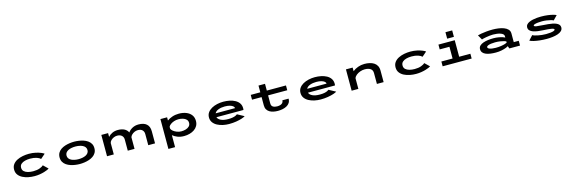

<svg xmlns="http://www.w3.org/2000/svg" viewBox="79 -2440 12989 4350"><g transform="rotate(-15 6573.5 -265.0)"><path d="M590 11Q518 11 445.2 -3.2Q372.5 -17.5 311.8 -48.5Q251 -79.5 214 -129.5Q177 -179.5 177 -251Q177 -323 214 -372.8Q251 -422.5 311.8 -453.2Q372.5 -484 445.5 -498Q518.5 -512 590 -512Q675 -512 748 -495.8Q821 -479.5 871.2 -458Q921.5 -436.5 939 -421L831.5 -327Q803.5 -356 741.5 -377.2Q679.5 -398.5 589.5 -398.5Q526 -398.5 469.2 -384.2Q412.5 -370 376.8 -337.8Q341 -305.5 341 -251Q341 -197.5 376.2 -165.2Q411.5 -133 467.8 -118.5Q524 -104 588 -104Q679 -104 741.8 -127.5Q804.5 -151 830.5 -178L939 -73.5Q927.5 -64 896 -50Q864.5 -36 817.5 -22Q770.5 -8 712.5 1.5Q654.5 11 590 11Z M1652.5 11Q1603.5 11 1547.8 3.5Q1492 -4 1438 -21.5Q1384 -39 1340 -69Q1296 -99 1269.8 -144Q1243.5 -189 1243.5 -251Q1243.5 -313 1269.8 -357.8Q1296 -402.5 1340 -432.5Q1384 -462.5 1437.8 -479.8Q1491.5 -497 1547.2 -504.5Q1603 -512 1652.5 -512Q1701.5 -512 1757 -504.5Q1812.5 -497 1866.2 -479.8Q1920 -462.5 1964 -432.5Q2008 -402.5 2034.2 -357.8Q2060.5 -313 2060.5 -251Q2060.5 -189 2034.2 -144Q2008 -99 1964 -69Q1920 -39 1866.2 -21.5Q1812.5 -4 1757 3.5Q1701.5 11 1652.5 11ZM1652.5 -102.5Q1698 -102.5 1741.8 -110.8Q1785.5 -119 1820.8 -136.5Q1856 -154 1877 -182.5Q1898 -211 1898 -251Q1898 -291 1877 -319.2Q1856 -347.5 1820.5 -365Q1785 -382.5 1741.5 -390.5Q1698 -398.5 1652.5 -398.5Q1607 -398.5 1563.2 -390.5Q1519.5 -382.5 1484 -365Q1448.5 -347.5 1427.5 -319.2Q1406.5 -291 1406.5 -251Q1406.5 -211 1427.5 -182.5Q1448.5 -154 1484 -136.5Q1519.5 -119 1563.2 -110.8Q1607 -102.5 1652.5 -102.5Z M2289.5 0V-500H2448V-411Q2485.5 -455 2544.8 -483.2Q2604 -511.5 2678.5 -511.5Q2768 -511.5 2829 -480.2Q2890 -449 2916.5 -389.5Q2953 -442 3017 -476.8Q3081 -511.5 3163.5 -511.5Q3285 -511.5 3350.2 -454.2Q3415.5 -397 3415.5 -283.5V0H3256.5V-260.5Q3256.5 -320.5 3220.2 -355.8Q3184 -391 3116 -391Q3073 -391 3034.8 -373.5Q2996.5 -356 2969.8 -329Q2943 -302 2934.5 -272.5V0H2776V-260.5Q2776 -320.5 2737 -355.8Q2698 -391 2630 -391Q2586.5 -391 2547 -373Q2507.5 -355 2480.5 -326.8Q2453.5 -298.5 2448 -267V0Z M3675.5 200V-500H3832V-424.5Q3881 -461.5 3952.5 -486.2Q4024 -511 4108.5 -511Q4202 -511 4277.8 -481.8Q4353.5 -452.5 4398 -394.8Q4442.5 -337 4442.5 -252Q4442.5 -188.5 4415 -139.2Q4387.5 -90 4339.2 -56.8Q4291 -23.5 4228.2 -6.2Q4165.5 11 4095.5 11Q4011.5 11 3944.5 -15.5Q3877.5 -42 3832 -81V200ZM4066 -391Q4012.5 -391 3963.5 -374.8Q3914.5 -358.5 3879.5 -332.5Q3844.5 -306.5 3832 -277.5V-233Q3840.5 -205 3875.8 -176.2Q3911 -147.5 3961 -128.2Q4011 -109 4063.5 -109Q4120 -109 4169.8 -124.2Q4219.5 -139.5 4250.2 -170.8Q4281 -202 4281 -250.5Q4281 -298.5 4250.5 -329.8Q4220 -361 4171 -376Q4122 -391 4066 -391Z M5154 11Q5080.5 11 5008.2 -4.5Q4936 -20 4877 -51.8Q4818 -83.5 4782.5 -133Q4747 -182.5 4747 -250Q4747 -316 4781.8 -365.2Q4816.5 -414.5 4875 -447.2Q4933.5 -480 5005.2 -496Q5077 -512 5151 -512Q5226.5 -512 5298 -497.2Q5369.5 -482.5 5426.2 -451.2Q5483 -420 5516.5 -370.8Q5550 -321.5 5550 -252.5Q5550 -237.5 5548.5 -227.8Q5547 -218 5545.5 -212.5H4911.5Q4928.5 -162.5 4993 -132.2Q5057.5 -102 5161.5 -102Q5227.5 -102 5270.5 -111Q5313.5 -120 5339.2 -132.5Q5365 -145 5378 -156L5536 -70Q5514.5 -53.5 5458.2 -34.5Q5402 -15.5 5323 -2.2Q5244 11 5154 11ZM5156.5 -399.5Q5072 -399.5 5007 -375.2Q4942 -351 4918 -302H5372.5V-304Q5372.5 -327 5347.5 -349Q5322.5 -371 5274.2 -385.2Q5226 -399.5 5156.5 -399.5Z M6018.5 -192V-387.5H5794V-500H6018.5V-658.5H6171V-500H6620.5V-387.5H6171V-199.5Q6171 -141 6209.8 -117.2Q6248.5 -93.5 6308 -93.5Q6347 -93.5 6380.2 -103.5Q6413.5 -113.5 6434 -136Q6454.5 -158.5 6454.5 -196H6600.5Q6600.5 -137.5 6574.2 -98Q6548 -58.5 6503.8 -34.8Q6459.5 -11 6406 -0.5Q6352.5 10 6298 10Q6244 10 6194 -0.2Q6144 -10.5 6104.5 -34Q6065 -57.5 6041.8 -96.2Q6018.5 -135 6018.5 -192Z M7301 11Q7227.5 11 7155.2 -4.5Q7083 -20 7024 -51.8Q6965 -83.5 6929.5 -133Q6894 -182.5 6894 -250Q6894 -316 6928.8 -365.2Q6963.5 -414.5 7022 -447.2Q7080.5 -480 7152.2 -496Q7224 -512 7298 -512Q7373.5 -512 7445 -497.2Q7516.5 -482.5 7573.2 -451.2Q7630 -420 7663.5 -370.8Q7697 -321.5 7697 -252.5Q7697 -237.5 7695.5 -227.8Q7694 -218 7692.5 -212.5H7058.5Q7075.5 -162.5 7140 -132.2Q7204.5 -102 7308.5 -102Q7374.5 -102 7417.5 -111Q7460.5 -120 7486.2 -132.5Q7512 -145 7525 -156L7683 -70Q7661.5 -53.5 7605.2 -34.5Q7549 -15.5 7470 -2.2Q7391 11 7301 11ZM7303.5 -399.5Q7219 -399.5 7154 -375.2Q7089 -351 7065 -302H7519.5V-304Q7519.5 -327 7494.5 -349Q7469.5 -371 7421.2 -385.2Q7373 -399.5 7303.5 -399.5Z M8027 0V-500H8184.5V-415Q8237 -459 8309.8 -485.2Q8382.5 -511.5 8460 -511.5Q8523 -511.5 8580 -499Q8637 -486.5 8681.5 -458.5Q8726 -430.5 8751.5 -383.8Q8777 -337 8777 -268.5V0H8619.5V-256Q8619.5 -324.5 8570.5 -357.8Q8521.5 -391 8435.5 -391Q8382.5 -391 8329.5 -372.2Q8276.5 -353.5 8236.8 -321.2Q8197 -289 8184.5 -248V0Z M9537 11Q9465 11 9392.2 -3.2Q9319.5 -17.5 9258.8 -48.5Q9198 -79.5 9161 -129.5Q9124 -179.5 9124 -251Q9124 -323 9161 -372.8Q9198 -422.5 9258.8 -453.2Q9319.5 -484 9392.5 -498Q9465.5 -512 9537 -512Q9622 -512 9695 -495.8Q9768 -479.5 9818.2 -458Q9868.5 -436.5 9886 -421L9778.5 -327Q9750.5 -356 9688.5 -377.2Q9626.5 -398.5 9536.5 -398.5Q9473 -398.5 9416.2 -384.2Q9359.5 -370 9323.8 -337.8Q9288 -305.5 9288 -251Q9288 -197.5 9323.2 -165.2Q9358.5 -133 9414.8 -118.5Q9471 -104 9535 -104Q9626 -104 9688.8 -127.5Q9751.5 -151 9777.5 -178L9886 -73.5Q9874.5 -64 9843 -50Q9811.5 -36 9764.5 -22Q9717.5 -8 9659.5 1.5Q9601.5 11 9537 11Z M10422.5 -730H10580.5V-578.5H10422.5ZM10161.5 0V-112.5H10424.5V-387.5H10196.5V-500H10579V-112.5H10842V0Z M11409 11Q11343 11 11283.5 3Q11224 -5 11178.2 -23.8Q11132.5 -42.5 11106 -74.5Q11079.5 -106.5 11079.5 -154.5Q11079.5 -202 11111.2 -233.2Q11143 -264.5 11195.2 -282.8Q11247.5 -301 11310 -308.8Q11372.5 -316.5 11433.5 -316.5Q11502 -316.5 11558.5 -306Q11615 -295.5 11652.2 -282.5Q11689.5 -269.5 11701 -262.5V-295.5Q11701 -323.5 11678.8 -343.2Q11656.5 -363 11619.8 -375.5Q11583 -388 11538.5 -393.8Q11494 -399.5 11449.5 -399.5Q11410.5 -399.5 11367.8 -394.5Q11325 -389.5 11285.8 -382.5Q11246.5 -375.5 11218 -368.5Q11189.5 -361.5 11179.5 -357L11115.5 -470Q11144 -479 11198.8 -488.8Q11253.5 -498.5 11323.5 -505.2Q11393.5 -512 11467 -512Q11532.5 -512 11601.2 -503Q11670 -494 11728.5 -472Q11787 -450 11823.2 -411.8Q11859.5 -373.5 11859.5 -315.5V-112.5H11976.5V0H11726L11704.5 -60Q11693 -49 11650.8 -32.2Q11608.5 -15.5 11545.8 -2.2Q11483 11 11409 11ZM11431.5 -93Q11501.5 -93 11558.5 -102Q11615.5 -111 11652.8 -122.8Q11690 -134.5 11701 -142.5V-173Q11689.5 -180 11654.2 -190.5Q11619 -201 11566.2 -209.2Q11513.5 -217.5 11449 -217.5Q11398.5 -217.5 11352.2 -211Q11306 -204.5 11277 -190.8Q11248 -177 11248 -156Q11248 -133 11276.2 -119.2Q11304.5 -105.5 11347 -99.2Q11389.5 -93 11431.5 -93Z M12605 11Q12519 11 12440.2 2.5Q12361.5 -6 12301 -20.8Q12240.5 -35.5 12208 -53.5L12304 -158Q12319 -147.5 12351.5 -137Q12384 -126.5 12427.5 -117.8Q12471 -109 12519.8 -103.8Q12568.5 -98.5 12616 -98.5Q12676 -98.5 12723.8 -104.5Q12771.5 -110.5 12799 -122Q12826.5 -133.5 12826.5 -150Q12826.5 -172.5 12763 -183.2Q12699.5 -194 12573.5 -200.5Q12510.5 -203.5 12451 -211.2Q12391.5 -219 12343.5 -235.8Q12295.5 -252.5 12267 -281.8Q12238.5 -311 12238.5 -357.5Q12238.5 -394.5 12262 -421Q12285.5 -447.5 12324.5 -465.2Q12363.5 -483 12411.5 -493.2Q12459.5 -503.5 12509 -507.8Q12558.5 -512 12602.5 -512Q12687.5 -512 12758.8 -502.8Q12830 -493.5 12881.5 -479.8Q12933 -466 12957.5 -452.5L12861 -352.5Q12844.5 -364.5 12801.2 -376Q12758 -387.5 12703.2 -395Q12648.5 -402.5 12596.5 -402.5Q12548.5 -402.5 12501.8 -397.5Q12455 -392.5 12424.5 -382.5Q12394 -372.5 12394 -357.5Q12394 -334.5 12451.8 -326.2Q12509.5 -318 12616 -311.5Q12664 -309 12715.8 -304Q12767.5 -299 12815.8 -289.8Q12864 -280.5 12902.5 -264Q12941 -247.5 12963.8 -221.5Q12986.5 -195.5 12986.5 -157.5Q12986.5 -108 12952.2 -75.2Q12918 -42.5 12861.8 -23.8Q12805.5 -5 12738.2 3Q12671 11 12605 11Z"/></g></svg>

Font: Trispace Expanded SemiBold
Style: Regular
Weight: 600
Width: 7
Designer: Tyler Finck
Foundry: Etcetera Type Company
Version: Version 1.210; ttfautohint (v1.8.3)